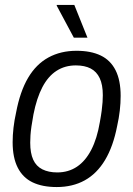

<svg xmlns="http://www.w3.org/2000/svg" viewBox="-20 -743 538 775"><path d="M209 12Q151 12 111.5 -7Q72 -26 51.5 -66.5Q31 -107 31 -169Q31 -197 34.5 -227.5Q38 -258 45 -289Q61 -374 93.5 -429Q126 -484 175.5 -511Q225 -538 289 -538Q347 -538 386.5 -519Q426 -500 446.5 -459.5Q467 -419 467 -356Q467 -327 463.5 -296.5Q460 -266 453 -235Q437 -152 404 -97Q371 -42 322 -15Q273 12 209 12ZM211 -47Q256 -47 290.5 -70Q325 -93 348.5 -138.5Q372 -184 383 -250Q388 -277 390.5 -296.5Q393 -316 394 -331Q395 -346 395 -359Q395 -401 382.5 -427.5Q370 -454 346 -466.5Q322 -479 286 -479Q242 -479 208 -457Q174 -435 151 -391Q128 -347 115 -281Q110 -254 107 -233Q104 -212 103 -196.5Q102 -181 102 -167Q102 -125 114 -98.5Q126 -72 151 -59.5Q176 -47 211 -47ZM278 -591 209 -720V-723H280L333 -591Z"/></svg>

Font: Archivo SemiCondensed Light
Style: Italic
Weight: 300
Width: 4
Italic angle: -10°
Designer: Hector Gatti
Foundry: Omnibus-Type
Version: Version 2.001